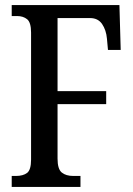

<svg xmlns="http://www.w3.org/2000/svg" viewBox="-20 -734 524 754"><path d="M26 0V-43H42Q71 -43 86.5 -55Q102 -67 102 -107V-606Q102 -646 86.5 -658.5Q71 -671 47 -671H26V-714H449L454 -538H404L400 -582Q397 -616 381 -639.5Q365 -663 334 -663H206V-376H397V-325H206V-111Q206 -70 222.5 -56.5Q239 -43 268 -43H296V0Z"/></svg>

Font: Noto Serif Myanmar ExtraCondensed Medium
Style: Regular
Weight: 500
Width: 2
Designer: Ben Mitchell and the Monotype Design Team
Foundry: Monotype Imaging Inc.
Version: Version 2.106; ttfautohint (v1.8.4.7-5d5b)